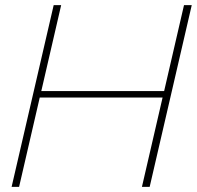

<svg xmlns="http://www.w3.org/2000/svg" viewBox="-20 -724 763 744"><path d="M217 -704 140 -371H616L693 -704H723L560 0H530L610 -346H134L54 0H25L188 -704Z"/></svg>

Font: Prodigy Sans ExtraLight
Style: Italic
Weight: 200
Italic angle: -13°
Designer: Wei Huang
Foundry: Wei Huang
Version: Version 1.003; ttfautohint (v1.8.3)